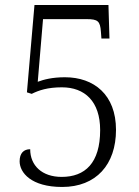

<svg xmlns="http://www.w3.org/2000/svg" viewBox="-20 -733 553 763"><path d="M227 10C362 10 441 -79 441 -217C441 -357 353 -426 238 -426C188 -426 154 -417 130 -408L151 -657H324C369 -657 378 -649 381 -607L383 -580H415L411 -713H117L87 -366L106 -360C134 -374 169 -386 226 -386C317 -386 378 -330 378 -216C378 -85 318 -30 225 -30C147 -30 100 -75 100 -140C74 -140 58 -124 58 -92C58 -47 104 10 227 10Z"/></svg>

Font: Noto Serif Sinhala SemiCondensed Light
Style: Regular
Weight: 300
Width: 4
Designer: Jelle Bosma - Monotype Design Team
Foundry: Monotype Imaging Inc.
Version: Version 2.007